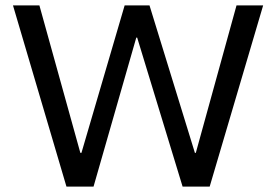

<svg xmlns="http://www.w3.org/2000/svg" viewBox="-20 -695 1028 715"><path d="M227.5 0 28.3 -675H126.7L279.2 -125.8H283.3L444.2 -675H536.7L705.8 -125.8H709.2L860.8 -675H960L760.8 0H660L490.8 -555H487.5L328.3 0Z"/></svg>

Font: Funnel Display Light
Style: Regular
Weight: 400
Version: Version 1.000